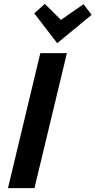

<svg xmlns="http://www.w3.org/2000/svg" viewBox="-20 -966 490 986"><path d="M21 0 187 -693H323.5L157 0ZM273.8 -744.2 156 -897.5 210.2 -946 293 -864 409 -944.5 450.5 -889.8Z"/></svg>

Font: Ubuntu Sans
Style: Italic
Weight: 400
Italic angle: -13.5°
Designer: Dalton Maag Ltd
Foundry: Dalton Maag Ltd
Version: Version 1.006